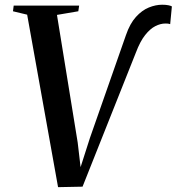

<svg xmlns="http://www.w3.org/2000/svg" viewBox="-20 -766 729 792"><path d="M219.5 6 92 -705.5 33.5 -719.5 36.5 -743H306.5L303 -719.5L215 -704.5L300.5 -178L317 -37.5L298 -31.5L351 -197L499.5 -621Q516 -669 540.8 -696.2Q565.5 -723.5 593.8 -735Q622 -746.5 649 -746.5Q665 -746.5 675.2 -744.2Q685.5 -742 689 -739.5L682 -666.5Q677.5 -668 673.5 -668.5Q669.5 -669 662.5 -669Q642 -669 620.8 -658.2Q599.5 -647.5 578.8 -621.5Q558 -595.5 540.5 -549L320.5 4Z"/></svg>

Font: Merriweather 120pt Medium
Style: Italic
Weight: 500
Italic angle: -7.8°
Version: Version 2.101